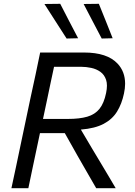

<svg xmlns="http://www.w3.org/2000/svg" viewBox="-20 -989 710 1009"><path d="M40 0Q52.5 -59 64.5 -114Q76 -169 90 -235.5L140 -473Q155 -541.5 167 -597.5Q178.5 -653.5 191 -713H421.5Q543.5 -713 598 -654.5Q637.5 -612.5 637.5 -549Q637.5 -525 631.5 -497.5Q620 -443 595.2 -402.8Q570.5 -362.5 524.8 -338.2Q479 -314 405 -308L466.5 -204Q486 -171.5 508 -134.8Q530 -98 551 -62.8Q572 -27.5 588 0H485.5Q459.5 -45 435.5 -86.8Q411.5 -128.5 388 -169.5L320.5 -289.5H190L178.5 -235Q164.5 -169 153 -114.5Q141.5 -59.5 129 0ZM406 -638H264Q255 -596 246 -553.8Q237 -511.5 227 -463L206 -364H337Q398.5 -364 438.8 -375.8Q479 -387.5 502.8 -417Q526.5 -446.5 537.5 -500Q542 -521.5 542 -538.5Q542 -556 537.5 -569.5Q528.5 -596.5 507.5 -611.5Q486.5 -626.5 459.5 -632.2Q432.5 -638 406 -638ZM330 -786.5Q301.5 -831 272.5 -876Q243.5 -921.5 213.5 -968L296.5 -969Q319.5 -924 343.2 -878.5Q367 -833 390.5 -788ZM514.5 -786.5Q491 -831.5 467 -877Q443 -922.5 419.5 -968L499.5 -969Q517.5 -924 536 -878.5Q554 -833 572 -788Z"/></svg>

Font: Heraclito
Style: Italic
Weight: 400
Italic angle: -12°
Designer: Kostas Bartsokas (font) & Cristiano Sobral (main changes)
Foundry: Kostas Bartsokas (font) & Cristiano Sobral (main changes)
Version: Version 1.00;July 8, 2020;FontCreator 13.0.0.2655 64-bit